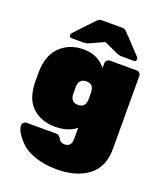

<svg xmlns="http://www.w3.org/2000/svg" viewBox="-169 -848 1013 1180"><g transform="rotate(20 337.5 -258.0)"><path d="M35 -249V-300Q35 -412 95 -471Q155 -530 248 -530Q341 -530 395 -462V-493Q395 -504 403 -512Q411 -520 422 -520H597Q608 -520 616 -512Q624 -504 624 -493L625 -17Q625 103 547 161.5Q469 220 342 220Q263 220 201 198.5Q139 177 108 146Q45 84 45 41Q45 30 53 22Q61 14 72 14H267Q285 14 296.5 36.5Q308 59 337 59Q380 59 380 5V-66Q331 -23 241.5 -23Q152 -23 93.5 -77Q35 -131 35 -249ZM330 -197Q377 -197 380 -247V-301Q377 -351 330 -351Q280 -351 280 -293V-255Q280 -197 330 -197ZM292 -736H422Q434 -736 440 -733Q446 -730 459 -717L571 -598Q576 -593 576 -585Q576 -569 560 -569H489Q463 -569 449 -576L357 -618L265 -576Q251 -569 225 -569H154Q138 -569 138 -585Q138 -593 143 -598L255 -717Q268 -730 274 -733Q280 -736 292 -736Z"/></g></svg>

Font: Rubik One
Style: Regular
Weight: 400
Designer: Hubert and Fischer with Elvire Volk Leonovitch
Foundry: Hubert and Fischer with Elvire Volk Leonovitch
Version: Version 1.001